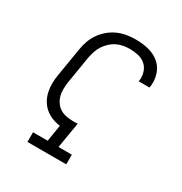

<svg xmlns="http://www.w3.org/2000/svg" viewBox="-173 -871 946 998"><g transform="rotate(30 300.0 -371.5)"><path d="M133 0V-58H221L237 -157Q211 -160 187.5 -169.5Q164 -179 145.5 -195Q127 -211 114.5 -233.5Q102 -256 97 -280.5Q92 -305 92.5 -331.5Q93 -358 98 -385L125 -548Q129 -575 138 -601Q147 -627 163 -650.5Q179 -674 201 -692.5Q223 -711 248.5 -722.5Q274 -734 301 -738.5Q328 -743 354 -743Q380 -743 405.5 -739.5Q431 -736 454 -727Q477 -718 496 -702.5Q515 -687 526.5 -665.5Q538 -644 542 -618.5Q546 -593 542 -568Q541 -566 541 -564.5Q541 -563 541 -562H476Q476 -563 476.5 -564Q477 -565 477 -566Q481 -591 473.5 -616Q466 -641 448 -657Q430 -673 405 -679Q380 -685 354 -685Q335 -685 315 -681.5Q295 -678 276.5 -669Q258 -660 242.5 -645.5Q227 -631 215.5 -613.5Q204 -596 198 -577Q192 -558 188 -539L161 -375Q158 -354 157.5 -333Q157 -312 162 -293Q167 -274 178 -257.5Q189 -241 205.5 -230.5Q222 -220 242.5 -216Q263 -212 284 -212Q291 -212 298 -212Q305 -212 312 -213L286 -58H366V0Z"/></g></svg>

Font: Iosevka Etoile Light Oblique
Style: Regular
Weight: 300
Italic angle: -9°
Designer: Belleve Invis
Foundry: Belleve Invis
Version: Version 15.5.2; ttfautohint (v1.8.4)